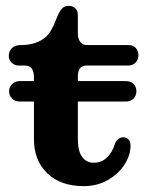

<svg xmlns="http://www.w3.org/2000/svg" viewBox="-20 -626 503 656"><path d="M96 -150V-279H49Q31 -279 21 -289.5Q11 -300 11 -314Q11 -328 21 -338.5Q31 -349 49 -349H96V-362Q96 -402 65 -402H44Q30 -402 20 -411.5Q10 -421 10 -435Q10 -451 20.5 -461.5Q31 -472 51 -472Q106 -472 138 -501Q149 -512 156.5 -526Q164 -540 169 -553Q174 -566 176 -570Q184 -589 192.5 -597.5Q201 -606 215 -606Q229 -606 237.5 -597.5Q246 -589 246 -575V-512Q246 -493 254.5 -482.5Q263 -472 276 -472H418Q435 -472 444 -462Q453 -452 453 -437Q453 -422 443 -412Q433 -402 418 -402H276Q260 -402 253 -392.5Q246 -383 246 -362V-349H409Q427 -349 436.5 -339Q446 -329 446 -314Q446 -300 436.5 -289.5Q427 -279 409 -279H246V-150Q246 -110 260.5 -90Q275 -70 301 -70Q327 -70 345.5 -88Q364 -106 372 -133Q376 -145 384 -151Q392 -157 401 -157Q412 -157 419 -149.5Q426 -142 426 -128Q426 -96 405.5 -64Q385 -32 348.5 -11Q312 10 266 10Q187 10 141.5 -34Q96 -78 96 -150Z"/></svg>

Font: Raigarh
Style: Bold
Weight: 700
Designer: jaikishan Patel
Foundry: MagicType
Version: Version 1.000